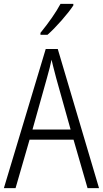

<svg xmlns="http://www.w3.org/2000/svg" viewBox="-20 -967 529 987"><path d="M358 -249H132L60 0H0L215 -715H277L489 0H430ZM269 -565Q249 -641 245 -660Q238 -625 221 -565L147 -301H343ZM357 -939Q336 -907 296.5 -862Q257 -817 224 -788H188V-798Q256 -882 291 -947H357Z"/></svg>

Font: Noto Sans Display Light Narrow
Style: Regular
Weight: 300
Width: 4
Designer: Monotype Design team
Foundry: Monotype Imaging Inc.
Version: Version 1.000